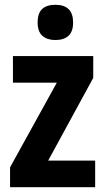

<svg xmlns="http://www.w3.org/2000/svg" viewBox="-20 -781 439 801"><path d="M377 0H22V-83L217 -436H34V-547H369V-456L181 -111H377ZM211 -761Q285 -761 285 -687Q285 -649 265.5 -631.5Q246 -614 211 -614Q177 -614 157 -631.5Q137 -649 137 -687Q137 -726 156 -743.5Q175 -761 211 -761Z"/></svg>

Font: Noto Sans Arabic Cond
Style: Bold
Weight: 700
Width: 3
Designer: Monotype Design Team, Nadine Chahine, Nizar Qandah and Khaled Hosny
Foundry: Monotype Imaging Inc.
Version: Version 2.012; ttfautohint (v1.8.4.7-5d5b)